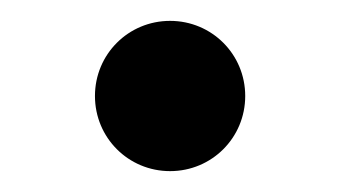

<svg xmlns="http://www.w3.org/2000/svg" viewBox="-20 -156 327 184"><path d="M71 -64C71 -24 103 8 143 8C183 8 215 -24 215 -64C215 -104 183 -136 143 -136C103 -136 71 -104 71 -64Z"/></svg>

Font: GFS Fleischman
Style: Regular
Weight: 400
Designer: George Matthiopoulos
Foundry: George Matthiopoulos
Version: Version 1.0